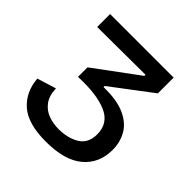

<svg xmlns="http://www.w3.org/2000/svg" viewBox="-180 -801 955 955"><g transform="rotate(45 298.0 -323.5)"><path d="M281 14Q156 14 96.5 -38Q37 -90 30 -178L130 -209Q132 -158 154.5 -128.5Q177 -99 211 -87Q245 -75 282 -75Q347 -75 392 -102.5Q437 -130 437 -193Q437 -271 365 -302Q293 -333 167 -327V-394L397 -564V-572L59 -570V-661H506V-550L293 -389V-381Q385 -383 440.5 -358Q496 -333 521 -289.5Q546 -246 546 -192Q546 -98 480 -42Q414 14 281 14Z"/></g></svg>

Font: Bricolage Grotesque 10pt Medium
Style: Regular
Weight: 500
Designer: Mathieu Triay
Foundry: Atelier Triay
Version: Version 1.000; ttfautohint (v1.8.4.7-5d5b);gftools[0.9.32]